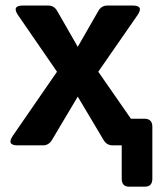

<svg xmlns="http://www.w3.org/2000/svg" viewBox="-20 -533 593 704"><path d="M44.9 0Q2.9 0 27.3 -35.6L189 -270L46.4 -477.1Q22 -512.7 64 -512.7H156.2Q178.2 -512.7 189.5 -493.2L265.1 -361.3L340.8 -493.2Q352.1 -512.7 374 -512.7H466.3Q508.8 -512.7 483.9 -477.1L340.3 -270L460 -97.7H509.3Q538.6 -97.7 538.6 -68.4V122.1Q538.6 151.4 511.7 151.4H453.1Q426.3 151.4 426.3 122.1V0H393.1Q371.6 0 359.9 -19.5L265.1 -178.7L170.4 -19.5Q158.7 0 137.2 0Z"/></svg>

Font: Istok
Style: Bold
Weight: 700
Designer: Andrey V. Panov
Foundry: Andrey V. Panov
Version: Version 1.0.1